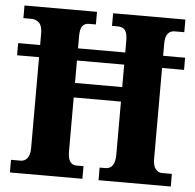

<svg xmlns="http://www.w3.org/2000/svg" viewBox="-51 -766 832 818"><g transform="rotate(5 364.5 -357.0)"><path d="M21 0V-54H62Q80 -54 91 -68.5Q102 -83 102 -111V-500H8V-552H102V-601Q102 -634 88.5 -647Q75 -660 55 -660H21V-714H331V-660H301Q283 -660 273.5 -647.5Q264 -635 264 -605V-552H466V-602Q466 -634 456 -647Q446 -660 425 -660H400V-714H709V-660H668Q650 -660 639 -647Q628 -634 628 -602V-552H722V-500H628V-112Q628 -82 639 -68Q650 -54 668 -54H709V0H400V-54H425Q466 -54 466 -116V-342H264V-111Q264 -54 301 -54H331V0ZM264 -404H466V-500H264Z"/></g></svg>

Font: Noto Serif Hebrew Condensed ExtraBold
Style: Regular
Weight: 800
Width: 3
Designer: Monotype Design Team
Foundry: Monotype Imaging Inc.
Version: Version 2.004; ttfautohint (v1.8.4.7-5d5b)